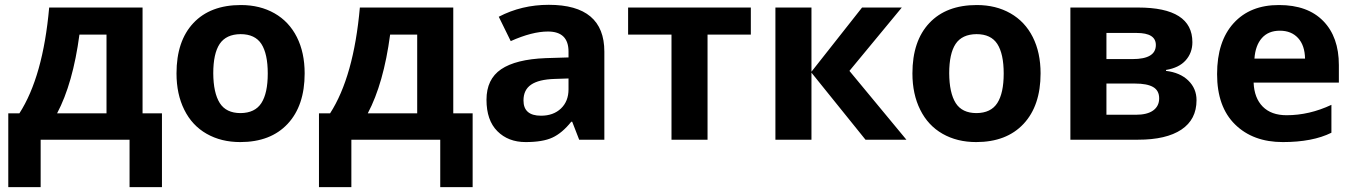

<svg xmlns="http://www.w3.org/2000/svg" viewBox="-20 -577 5593 793"><path d="M568.8 -545.9V-108.9H648.9V195.8H515.1V0H147.9V195.8H14.2V-108.9H60.1Q157.7 -260.3 183.1 -545.9ZM419.9 -108.9V-434.1H308.1Q281.2 -232.4 215.8 -108.9Z M1238.3 -273.9Q1238.3 -140.6 1168 -65.4Q1097.7 9.8 972.2 9.8Q893.6 9.8 833.5 -24.4Q773.4 -58.6 741.2 -123.5Q709 -188 709 -273.9Q709 -407.7 778.8 -481.9Q848.6 -556.2 975.1 -556.2Q1053.7 -556.2 1113.8 -522Q1173.8 -487.8 1206.1 -423.8Q1238.3 -359.9 1238.3 -273.9ZM860.8 -274.4Q861.3 -193.4 887.7 -151.4Q914.1 -109.9 973.6 -109.9Q1033.2 -110.4 1059.6 -151.4Q1085.9 -192.4 1085.9 -273.4Q1085.9 -354.5 1059.6 -395.5Q1033.2 -436 973.6 -436Q914.1 -435.5 887.2 -395.5Q860.8 -355.5 860.8 -274.4Z M1852.1 -545.9V-108.9H1932.1V195.8H1798.3V0H1431.2V195.8H1297.4V-108.9H1343.3Q1440.9 -260.3 1466.3 -545.9ZM1703.1 -108.9V-434.1H1591.3Q1564.5 -232.4 1499 -108.9Z M2142.1 -162.1Q2142.1 -99.1 2214.4 -99.1Q2265.6 -99.1 2296.9 -128.9Q2328.1 -158.7 2328.1 -208V-252.9L2270.5 -251Q2205.6 -249 2173.8 -227.5Q2142.1 -206.1 2142.1 -162.1ZM2150.9 9.8Q2079.1 9.8 2034.2 -35.2Q1989.3 -80.1 1989.3 -165Q1989.3 -250 2049.8 -291Q2110.4 -332 2233.4 -336.9L2328.1 -339.8V-363.8Q2328.1 -446.8 2243.2 -446.8Q2177.7 -446.8 2089.4 -407.2L2040 -507.8Q2134.3 -557.1 2246.6 -557.1Q2476.1 -557.1 2476.1 -363.8V0H2372.1L2343.3 -74.2H2339.4Q2301.8 -27.3 2261.7 -8.8Q2221.7 9.8 2150.9 9.8Z M3081.1 -545.9V-434.1H2902.3V0H2753.4V-434.1H2574.2V-545.9Z M3331.5 0H3182.6V-545.9H3331.5V-280.8L3540.5 -545.9H3704.6L3488.3 -284.2L3723.6 0H3554.7L3331.5 -276.9Z M4277.8 -273.9Q4277.8 -140.6 4207.5 -65.4Q4137.2 9.8 4011.7 9.8Q3933.1 9.8 3873 -24.4Q3813 -58.6 3780.8 -123.5Q3748.5 -188 3748.5 -273.9Q3748.5 -407.7 3818.4 -481.9Q3888.2 -556.2 4014.6 -556.2Q4093.3 -556.2 4153.3 -522Q4213.4 -487.8 4245.6 -423.8Q4277.8 -359.9 4277.8 -273.9ZM3900.4 -274.4Q3900.9 -193.4 3927.2 -151.4Q3953.6 -109.9 4013.2 -109.9Q4072.8 -110.4 4099.1 -151.4Q4125.5 -192.4 4125.5 -273.4Q4125.5 -354.5 4099.1 -395.5Q4072.8 -436 4013.2 -436Q3953.6 -435.5 3926.8 -395.5Q3900.4 -355.5 3900.4 -274.4Z M4657.7 -333Q4753.9 -333 4753.9 -391.1Q4753.9 -440.9 4674.8 -440.9H4549.8V-333ZM4668 -231.9H4549.8V-103H4670.9Q4718.3 -103 4742.9 -120.8Q4767.6 -138.7 4767.6 -170.9Q4767.6 -203.1 4742.7 -217.5Q4717.8 -231.9 4668 -231.9ZM4680.7 -545.9Q4904.8 -545.9 4904.8 -402.8Q4904.8 -358.9 4877.2 -327.9Q4849.6 -296.9 4795.9 -288.1V-284.2Q4854 -277.3 4887.9 -244.4Q4921.9 -211.4 4921.9 -163.1Q4921.9 -83.5 4859.4 -41.7Q4796.9 0 4680.7 0H4400.9V-545.9Z M5262.7 -556.2Q5380.9 -556.2 5445.3 -490.2Q5509.8 -424.3 5509.8 -308.1V-235.8H5157.7Q5160.2 -172.4 5195.3 -136.7Q5230.5 -101.1 5293.9 -101.1Q5387.7 -101.1 5479 -144V-28.8Q5401.4 9.8 5278.3 9.8Q5155.3 9.8 5081.1 -63Q5006.8 -135.7 5006.8 -271Q5006.8 -406.2 5075.2 -481.4Q5143.6 -556.6 5262.7 -556.2ZM5161.1 -335H5370.1Q5369.1 -389.6 5341.3 -419.9Q5313.5 -450.2 5266.1 -450.2Q5218.8 -450.2 5191.9 -419.9Q5165 -389.6 5161.1 -335Z"/></svg>

Font: OpenSans-Bold
Style: Bold
Weight: 700
Foundry: Ascender Corporation
Version: Version 1.10